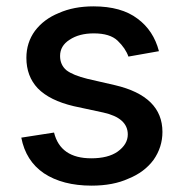

<svg xmlns="http://www.w3.org/2000/svg" viewBox="-20 -573 576 604"><path d="M350 -445Q326 -468 275 -468Q229 -468 199 -448Q169 -429 169 -397Q169 -369 189 -352Q210 -336 255 -325L342 -305Q491 -270 491 -158Q491 -110 463 -70Q434 -31 384 -11Q336 11 268 11Q177 11 118 -28Q61 -67 47 -140L150 -156Q170 -75 267 -75Q320 -75 350 -96Q382 -119 382 -150Q382 -202 305 -219L212 -239Q136 -257 99 -295Q63 -333 63 -391Q63 -439 90 -476Q118 -513 165 -532Q212 -553 274 -553Q362 -553 413 -514Q463 -477 480 -412L384 -395Q375 -421 350 -445Z"/></svg>

Font: Sinter Medium
Style: Regular
Weight: 500
Foundry: Adobe & rsms
Version: Version 1.000